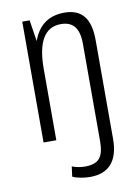

<svg xmlns="http://www.w3.org/2000/svg" viewBox="-83 -604 615 845"><g transform="rotate(-10 224.0 -181.0)"><path d="M251 185Q231 185 209 181Q187 177 173 170L179 125Q190 130 206 133Q222 136 237 136Q283 136 302 113.5Q321 91 321 38V0H379V38Q379 110 347 147.5Q315 185 251 185ZM321 -398Q321 -450 301 -475Q281 -500 240 -500Q186 -500 159 -454.5Q132 -409 132 -319L104 -251V-311Q104 -429 144 -488Q184 -547 264 -547Q322 -547 350.5 -512Q379 -477 379 -404V0H321ZM75 -540H108L132 -386V0H75Z"/></g></svg>

Font: Pathway Extreme Condensed Thin
Style: Regular
Weight: 250
Width: 3
Version: Version 1.001;gftools[0.9.26]